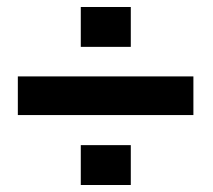

<svg xmlns="http://www.w3.org/2000/svg" viewBox="-20 -609 610 549"><path d="M354 -475H211V-589H354ZM354 -80H211V-194H354ZM533 -280H31V-390.5H533Z"/></svg>

Font: Roberto Sans
Style: Bold
Weight: 700
Designer: Google (font) & Cristiano Sobral (main changes)
Version: Version 1.000;October 12, 2021;FontCreator 14.0.0.2814 64-bi